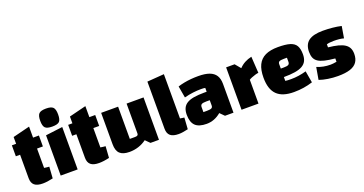

<svg xmlns="http://www.w3.org/2000/svg" viewBox="-38 -1433 4034 2128"><g transform="rotate(-20 1979.0 -369.5)"><path d="M199 15Q133 15 101.5 -11.5Q70 -38 70 -94V-580L270 -630V-143Q287 -140 301.5 -138.5Q316 -137 329 -136L320 -1Q286 7 255.5 11Q225 15 199 15ZM20 -371V-500H339V-371Z M414 -475 614 -500V0H414ZM514 -542Q453 -542 430.5 -564Q408 -586 408 -647Q408 -709 430.5 -731.5Q453 -754 514 -754Q574 -754 596.5 -731.5Q619 -709 619 -647Q619 -586 597.5 -564Q576 -542 514 -542Z M863 15Q797 15 765.5 -11.5Q734 -38 734 -94V-580L934 -630V-143Q951 -140 965.5 -138.5Q980 -137 993 -136L984 -1Q950 7 919.5 11Q889 15 863 15ZM684 -371V-500H1003V-371Z M1573 -500V0H1473L1423 -50Q1380 -18 1329 -1.5Q1278 15 1223 15Q1145 15 1109 -19.5Q1073 -54 1073 -130V-500H1273V-120H1334Q1355 -120 1364 -126.5Q1373 -133 1373 -148V-500Z M1873 -143Q1888 -140 1900 -138.5Q1912 -137 1922 -136L1913 -1Q1883 6 1855 10.5Q1827 15 1802 15Q1736 15 1704.5 -11.5Q1673 -38 1673 -94V-650L1873 -665Z M2132 15Q2041 15 1999 -26Q1957 -67 1957 -155Q1957 -200 1971.5 -231.5Q1986 -263 2017 -282.5Q2048 -302 2098.5 -311Q2149 -320 2222 -320H2282V-220H2210Q2171 -220 2156 -211Q2141 -202 2141 -178V-120H2183Q2222 -120 2237 -128Q2252 -136 2252 -158V-365Q2237 -369 2202 -369Q2157 -369 2108 -363Q2059 -357 2004 -343L1980 -481Q2018 -493 2057.5 -500.5Q2097 -508 2138.5 -511.5Q2180 -515 2222 -515Q2302 -515 2352.5 -496.5Q2403 -478 2427.5 -439.5Q2452 -401 2452 -340V0H2352L2302 -50Q2225 15 2132 15Z M2647 -500 2702 -434Q2731 -465 2768 -485Q2805 -505 2850 -515L2862 -321Q2847 -320 2823.5 -313Q2800 -306 2779 -297.5Q2758 -289 2747 -281V0H2547V-500Z M3162 15Q3094 15 3044 -1Q2994 -17 2961.5 -49.5Q2929 -82 2913 -132Q2897 -182 2897 -250Q2897 -342 2925.5 -400.5Q2954 -459 3012.5 -487Q3071 -515 3162 -515Q3252 -515 3303 -499.5Q3354 -484 3375.5 -447Q3397 -410 3397 -345Q3397 -300 3381.5 -268.5Q3366 -237 3332.5 -217.5Q3299 -198 3244.5 -189Q3190 -180 3112 -180H3082V-280H3148Q3187 -280 3202 -289Q3217 -298 3217 -322V-370H3181Q3142 -370 3127 -362Q3112 -354 3112 -332V-135Q3133 -131 3182 -131Q3225 -131 3269.5 -137.5Q3314 -144 3360 -157L3384 -19Q3332 -2 3276.5 6.5Q3221 15 3162 15Z M3469 -346Q3469 -433 3523 -474Q3577 -515 3692 -515Q3749 -515 3804.5 -509.5Q3860 -504 3908 -493L3885 -355Q3860 -362 3831.5 -365Q3803 -368 3768 -368Q3745 -368 3721.5 -365.5Q3698 -363 3684 -358V-322Q3753 -315 3800.5 -302.5Q3848 -290 3877 -270.5Q3906 -251 3919.5 -223Q3933 -195 3933 -156Q3933 -97 3906.5 -59Q3880 -21 3824.5 -3Q3769 15 3681 15Q3623 15 3564.5 6Q3506 -3 3462 -19L3487 -163Q3558 -132 3647 -132Q3660 -132 3678 -134Q3696 -136 3718 -140V-179Q3645 -186 3597 -197.5Q3549 -209 3521 -228Q3493 -247 3481 -275.5Q3469 -304 3469 -346Z"/></g></svg>

Font: Changa ExtraLight ExtraBold
Style: Regular
Weight: 800
Version: Version 3.002; ttfautohint (v1.8.2)